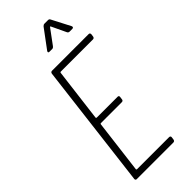

<svg xmlns="http://www.w3.org/2000/svg" viewBox="-285 -941 984 984"><g transform="rotate(-45 207.0 -449.0)"><path d="M295 -865 333 -785C335 -781 339 -778 344 -778H364C372 -778 375 -783 372 -790L319 -892C317 -896 313 -898 308 -898H282C277 -898 273 -895 269 -891L194 -790C189 -783 191 -778 198 -778H219C224 -778 228 -781 231 -785L290 -865C291 -867 295 -867 295 -865ZM412 -675 414 -690C414 -696 411 -700 405 -700H139C133 -700 129 -696 128 -690L45 -10C44 -4 48 0 53 0H319C325 0 329 -4 330 -10L332 -25C333 -31 329 -35 323 -35H90C88 -35 86 -37 86 -39L122 -329C122 -331 124 -333 126 -333H279C284 -333 289 -337 289 -343L291 -358C292 -364 289 -368 283 -368H131C129 -368 127 -370 127 -372L163 -661C163 -663 165 -665 167 -665H401C407 -665 411 -669 412 -675Z"/></g></svg>

Font: Barlow Condensed ExtraLight
Style: Italic
Weight: 275
Width: 3
Italic angle: -7°
Designer: Jeremy Tribby
Foundry: Tribby Type
Version: Version 1.422;hotconv 1.0.109;makeotfexe 2.5.65596